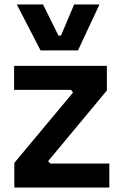

<svg xmlns="http://www.w3.org/2000/svg" viewBox="-20 -837 537 857"><path d="M44 -110 306 -424 297 -436H43V-543H457V-433L195 -118L204 -107H468V0H44ZM55 -817H172L241 -678H252L311 -817H424L328 -612H161Z"/></svg>

Font: Sora-SIA SemiBold
Style: Regular
Weight: 600
Designer: Jonathan Barnbrook, Julián Moncada
Foundry: Barnbrook Fonts
Version: Version 2.000